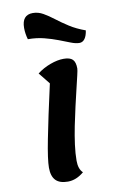

<svg xmlns="http://www.w3.org/2000/svg" viewBox="-97 -910 594 986"><g transform="rotate(-10 200.0 -417.0)"><path d="M175 25Q132 25 111.5 3.5Q91 -18 91 -62Q91 -83 96 -119.5Q101 -156 111.5 -209Q122 -262 136.5 -331Q151 -400 171 -488L123 -548Q154 -572 192 -586Q230 -600 262 -600Q295 -600 309 -586Q323 -572 323 -539Q323 -531 316.5 -503.5Q310 -476 300.5 -436Q291 -396 280 -348.5Q269 -301 259 -251Q249 -201 243 -155.5Q237 -110 237 -73Q237 -51 242.5 -35Q248 -19 259 -9Q219 25 175 25ZM357 -666Q338 -666 312.5 -676Q287 -686 254.5 -698.5Q222 -711 183 -721Q144 -731 99 -731Q95 -744 92.5 -759.5Q90 -775 90 -791Q90 -859 147 -859Q175 -859 200.5 -844.5Q226 -830 254.5 -808Q283 -786 318 -763.5Q353 -741 400 -724Q396 -696 385 -681Q374 -666 357 -666Z"/></g></svg>

Font: Lemonada Medium
Style: Regular
Weight: 500
Designer: Mohamed Gaber (Arabic), Eduardo Tunni (Latin)
Foundry: Kief Type Foundry
Version: Version 4.004; ttfautohint (v1.8.2)